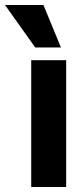

<svg xmlns="http://www.w3.org/2000/svg" viewBox="-75 -749 335 769"><path d="M50 0V-508H190V0ZM66 -559 -55 -729H99L169 -559Z"/></svg>

Font: Inclusive Sans
Style: Bold
Weight: 700
Designer: Olivia King
Foundry: Olivia King
Version: Version 2.004